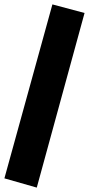

<svg xmlns="http://www.w3.org/2000/svg" viewBox="-30 -747 404 872"><path d="M137 105 -10 63 208 -727 354 -688Z"/></svg>

Font: Braah One
Style: Regular
Weight: 400
Designer: Ashish Kumar
Foundry: Ashish Kumar
Version: Version 1.001; ttfautohint (v1.8.4.7-5d5b);gftools[0.9.29]